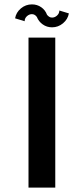

<svg xmlns="http://www.w3.org/2000/svg" viewBox="-20 -855 383 875"><path d="M250.5 -807.1 293.9 -793.9Q289.1 -767.1 267.1 -748.8Q245.1 -730.5 217.3 -730.5Q193.4 -730.5 174.8 -743.7Q156.2 -756.8 147.9 -777.8Q138.7 -790.5 125.5 -790.5Q112.8 -790.5 102.5 -781Q92.3 -771.5 92.3 -758.3L48.8 -771.5Q53.2 -798.3 75.2 -816.7Q97.2 -835 125.5 -835Q149.4 -835 168 -822Q186.5 -809.1 194.3 -787.6Q198.7 -782.2 204.1 -778.6Q209.5 -774.9 217.3 -774.9Q230 -774.9 240.2 -784.4Q250.5 -793.9 250.5 -807.1ZM109.9 -683.6H231.9V0H109.9Z"/></svg>

Font: California Gothic
Style: Regular
Weight: 400
Version: Version 2.2;